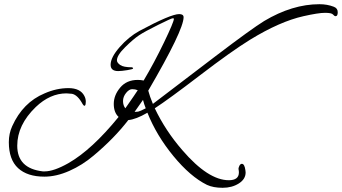

<svg xmlns="http://www.w3.org/2000/svg" viewBox="-20 -764 1626 913"><path d="M832 -697Q853 -697 853 -682Q853 -621 685 -333Q692 -306 707 -270L1005 -497Q1176 -627 1236 -664Q1370 -744 1499 -744Q1536 -744 1567 -732Q1586 -725 1586 -706Q1586 -687 1576 -687Q1570 -687 1563.5 -695Q1557 -703 1525.5 -703Q1494 -703 1423 -687Q1311 -662 1169 -575Q1080 -520 931 -406Q782 -292 716 -249Q767 -142 847 -50Q970 93 1068 93Q1116 93 1116 56Q1116 49 1114.5 42Q1113 35 1118 25Q1123 15 1130 15Q1143 15 1147 46Q1148 51 1148 56Q1148 88 1115.5 108.5Q1083 129 1038.5 129Q994 129 964 115Q885 76 804.5 -22Q724 -120 681 -228Q626 -196 590 -193Q523 -106 425 -24Q372 21 310 48.5Q248 76 191 76Q110 76 66 35.5Q22 -5 22 -88Q22 -129 38 -164Q89 -277 192 -320Q249 -345 305.5 -345Q362 -345 381 -308Q388 -295 388 -280.5Q388 -266 384 -262Q380 -258 373 -269Q349 -313 322 -318Q304 -320 296 -320Q218 -320 150 -255Q62 -170 62 -71Q62 37 184 51Q188 51 192 51Q236 51 305 12Q417 -52 544 -208Q521 -229 521 -270Q521 -311 551.5 -347.5Q582 -384 635 -384Q650 -384 663 -381Q713 -465 760 -562.5Q807 -660 807 -675Q807 -677 801 -677Q795 -677 731.5 -645.5Q668 -614 641 -596Q614 -578 575 -539.5Q536 -501 536 -477Q536 -466 551.5 -455Q567 -444 608 -444Q613 -442 613 -438.5Q613 -435 585.5 -430.5Q558 -426 542 -426Q506 -426 506 -456Q506 -491 549 -540Q592 -589 643 -617Q792 -697 832 -697ZM673 -249Q665 -269 660 -289Q640 -260 620 -232Q630 -232 638 -233.5Q646 -235 673 -249ZM635 -335Q623 -340 608.5 -340Q594 -340 579.5 -322Q565 -304 565 -283.5Q565 -263 576 -249Q625 -319 635 -335Z"/></svg>

Font: Alex Brush
Style: Regular
Weight: 400
Designer: Robert E. Leuschke
Foundry: Robert E. Leuschke
Version: Version 1.003